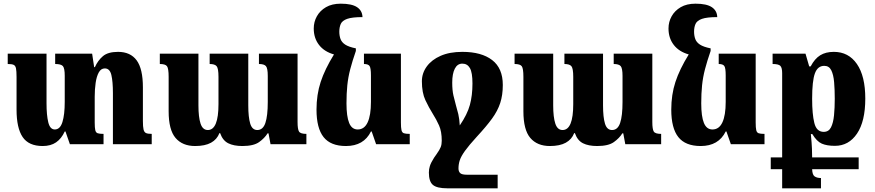

<svg xmlns="http://www.w3.org/2000/svg" viewBox="-20 -784 4759 1044"><path d="M757 -126Q757 -95 760.5 -80Q764 -65 774 -60.5Q784 -56 805 -56V0H594V-277Q594 -341 585.5 -376.5Q577 -412 550 -412Q529 -412 517 -390Q505 -368 500 -333Q495 -298 495 -258V-118Q495 -90 498 -76.5Q501 -63 511 -59.5Q521 -56 543 -56V0H360L336 -69H332Q314 -30 285 -10Q256 10 212 10Q136 10 103 -39Q70 -88 70 -188V-365Q70 -397 67 -412Q64 -427 54 -431.5Q44 -436 22 -436V-492H233V-222Q233 -158 242.5 -119Q252 -80 278 -80Q307 -80 319.5 -120.5Q332 -161 332 -230V-372Q332 -413 322 -424.5Q312 -436 280 -436V-492H481L492 -419H496Q512 -455 539.5 -478.5Q567 -502 622 -502Q689 -502 723 -456Q757 -410 757 -309Z M1388 -492H1598V-121Q1598 -81 1606 -68.5Q1614 -56 1646 -56V0H1451L1440 -59H1435Q1419 -33 1389 -11.5Q1359 10 1298 10Q1251 10 1221 -5Q1191 -20 1177 -60H1173Q1160 -26 1127.5 -8Q1095 10 1041 10Q972 10 934.5 -34Q897 -78 897 -179V-366Q897 -412 888 -424Q879 -436 849 -436V-492H1059V-211Q1059 -147 1070.5 -112Q1082 -77 1110 -77Q1168 -77 1168 -218V-366Q1168 -412 1158 -424Q1148 -436 1120 -436V-492H1330V-211Q1330 -147 1340.5 -112Q1351 -77 1379 -77Q1410 -77 1423 -115.5Q1436 -154 1436 -230V-371Q1436 -413 1426 -424.5Q1416 -436 1388 -436Z M1861 10Q1778 10 1739.5 -38.5Q1701 -87 1701 -188Q1701 -269 1723.5 -338Q1746 -407 1796 -488Q1743 -503 1714.5 -540Q1686 -577 1686 -629Q1686 -665 1703 -695.5Q1720 -726 1752.5 -745Q1785 -764 1833 -764Q1893 -764 1921.5 -745Q1950 -726 1951 -691Q1895 -691 1868 -681.5Q1841 -672 1833 -654Q1825 -636 1825 -612Q1825 -590 1831.5 -572Q1838 -554 1857 -541.5Q1876 -529 1915 -521V-507Q1896 -452 1884.5 -408Q1873 -364 1868.5 -320Q1864 -276 1864 -222Q1864 -151 1878.5 -115.5Q1893 -80 1925 -80Q1961 -80 1979 -118.5Q1997 -157 1997 -230V-374Q1997 -414 1989.5 -425Q1982 -436 1959 -436V-492H2160V-118Q2160 -90 2163 -76.5Q2166 -63 2176 -59.5Q2186 -56 2208 -56V0H2025L2001 -69H1997Q1958 10 1861 10Z M2413 240Q2356 240 2334 221.5Q2312 203 2312 154Q2312 136 2317.5 118.5Q2323 101 2340 74L2342 71Q2347 63 2354 54Q2371 30 2376.5 15.5Q2382 1 2382 -19Q2382 -69 2367.5 -101.5Q2353 -134 2334 -164Q2312 -199 2293 -239.5Q2274 -280 2274 -342Q2274 -386 2300.5 -422.5Q2327 -459 2376 -480.5Q2425 -502 2494 -502Q2598 -502 2656 -457.5Q2714 -413 2714 -322Q2714 -267 2700 -224Q2686 -181 2655 -138.5Q2624 -96 2573 -41Q2530 6 2508.5 36Q2487 66 2480 87.5Q2473 109 2473 132Q2473 148 2482 157Q2491 166 2518 166H2686V240ZM2459 -212Q2466 -189 2472 -163.5Q2478 -138 2480 -102Q2521 -162 2535 -213.5Q2549 -265 2549 -330Q2549 -390 2535 -414Q2521 -438 2494 -438Q2467 -438 2453 -410.5Q2439 -383 2439 -335Q2439 -293 2445.5 -265Q2452 -237 2459 -212Z M3317 -492H3527V-121Q3527 -81 3535 -68.5Q3543 -56 3575 -56V0H3380L3369 -59H3364Q3348 -33 3318 -11.5Q3288 10 3227 10Q3180 10 3150 -5Q3120 -20 3106 -60H3102Q3089 -26 3056.5 -8Q3024 10 2970 10Q2901 10 2863.5 -34Q2826 -78 2826 -179V-366Q2826 -412 2817 -424Q2808 -436 2778 -436V-492H2988V-211Q2988 -147 2999.5 -112Q3011 -77 3039 -77Q3097 -77 3097 -218V-366Q3097 -412 3087 -424Q3077 -436 3049 -436V-492H3259V-211Q3259 -147 3269.5 -112Q3280 -77 3308 -77Q3339 -77 3352 -115.5Q3365 -154 3365 -230V-371Q3365 -413 3355 -424.5Q3345 -436 3317 -436Z M3790 10Q3707 10 3668.5 -38.5Q3630 -87 3630 -188Q3630 -269 3652.5 -338Q3675 -407 3725 -488Q3672 -503 3643.5 -540Q3615 -577 3615 -629Q3615 -665 3632 -695.5Q3649 -726 3681.5 -745Q3714 -764 3762 -764Q3822 -764 3850.5 -745Q3879 -726 3880 -691Q3824 -691 3797 -681.5Q3770 -672 3762 -654Q3754 -636 3754 -612Q3754 -590 3760.5 -572Q3767 -554 3786 -541.5Q3805 -529 3844 -521V-507Q3825 -452 3813.5 -408Q3802 -364 3797.5 -320Q3793 -276 3793 -222Q3793 -151 3807.5 -115.5Q3822 -80 3854 -80Q3890 -80 3908 -118.5Q3926 -157 3926 -230V-374Q3926 -414 3918.5 -425Q3911 -436 3888 -436V-492H4089V-118Q4089 -90 4092 -76.5Q4095 -63 4105 -59.5Q4115 -56 4137 -56V0H3954L3930 -69H3926Q3887 10 3790 10Z M4171 136V72H4233V-386Q4233 -416 4223 -426Q4213 -436 4181 -436V-492H4360L4380 -423H4388Q4410 -465 4440 -483.5Q4470 -502 4514 -502Q4594 -502 4639.5 -436Q4685 -370 4685 -248Q4685 -124 4640 -57.5Q4595 9 4520 9Q4476 9 4448.5 -3Q4421 -15 4397 -55H4389Q4394 -3 4395 25Q4396 53 4396 72H4649V136H4396Q4397 167 4410 175.5Q4423 184 4444 184V240H4233V136ZM4459 -67Q4486 -67 4498.5 -91.5Q4511 -116 4515 -157Q4519 -198 4519 -247Q4519 -297 4515.5 -337.5Q4512 -378 4500 -402Q4488 -426 4462 -426Q4426 -426 4411 -385Q4396 -344 4396 -247Q4396 -163 4408 -115Q4420 -67 4459 -67Z"/></svg>

Font: Noto Serif Armenian ExtraCondensed Black
Style: Regular
Weight: 900
Width: 2
Designer: Monotype Design Team
Foundry: Monotype Imaging Inc.
Version: Version 2.008; ttfautohint (v1.8.4.7-5d5b)